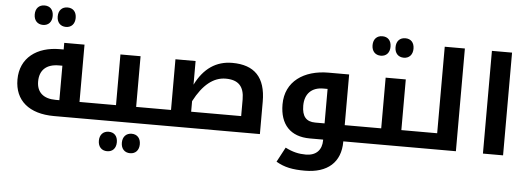

<svg xmlns="http://www.w3.org/2000/svg" viewBox="-60 -990 3899 1415"><g transform="rotate(5 1889.5 -283.0)"><path d="M217 -662C257 -662 283 -689 283 -734C283 -779 258 -806 217 -806C176 -806 150 -779 150 -734C150 -690 176 -662 217 -662ZM387 -662C427 -662 453 -690 453 -734C453 -779 428 -806 387 -806C346 -806 320 -779 320 -734C320 -690 346 -662 387 -662Z M357 0H660C663 0 665 -2 665 -5V-116C665 -119 663 -120 660 -120H535V-544H385V-495H357C188 -495 65 -406 65 -245C65 -90 172 0 357 0ZM386 -120H358C267 -120 218 -165 218 -244C218 -329 269 -375 360 -375H386Z M769 224C809 224 835 197 835 152C835 107 810 80 769 80C728 80 702 108 702 152C702 196 728 224 769 224ZM939 224C979 224 1005 196 1005 152C1005 108 980 80 939 80C898 80 872 108 872 152C872 196 898 224 939 224Z M650 0H1104C1107 0 1109 -2 1109 -5V-116C1109 -119 1107 -120 1104 -120H954V-495H805V-120H650C647 -120 645 -119 645 -116V-5C645 -2 647 0 650 0Z M1094 0H1880V-240C1880 -420 1796 -505 1632 -505C1513 -505 1422 -443 1361 -320V-495H1212V-120H1094C1091 -120 1089 -119 1089 -116V-5C1089 -2 1091 0 1094 0ZM1731 -120H1361V-198C1426 -323 1504 -385 1594 -385C1687 -385 1731 -340 1731 -243Z M2233 240C2401 240 2497 155 2497 3V0H2622C2625 0 2627 -2 2627 -5V-116C2627 -119 2625 -120 2622 -120H2497V-495H2345C2163 -495 2027 -403 2027 -233C2027 -84 2106 0 2249 0H2348V5C2348 77 2306 121 2230 121C2178 121 2133 111 2078 83L2020 192C2081 228 2142 240 2233 240ZM2348 -120H2279C2212 -120 2180 -157 2180 -237C2180 -325 2231 -375 2316 -375H2348Z M2717 -653C2757 -653 2783 -680 2783 -725C2783 -770 2758 -797 2717 -797C2676 -797 2650 -770 2650 -725C2650 -681 2676 -653 2717 -653ZM2887 -653C2927 -653 2953 -681 2953 -725C2953 -770 2928 -797 2887 -797C2846 -797 2820 -770 2820 -725C2820 -681 2846 -653 2887 -653Z M2612 0H3066C3069 0 3071 -2 3071 -5V-116C3071 -119 3069 -120 3066 -120H2916V-495H2767V-120H2612C2609 -120 2607 -119 2607 -116V-5C2607 -2 2609 0 2612 0Z M3056 0H3330V-760H3181V-120H3056C3053 -120 3051 -119 3051 -116V-5C3051 -2 3053 0 3056 0Z M3530 -760V0H3679V-760Z"/></g></svg>

Font: Noto Kufi Arabic
Style: Bold
Weight: 700
Designer: Monotype Design Team, David Williams, Khaled Hosny
Foundry: Google LLC
Version: Version 2.109